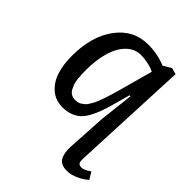

<svg xmlns="http://www.w3.org/2000/svg" viewBox="-213 -639 981 981"><g transform="rotate(45 278.0 -148.0)"><path d="M457 123Q456.1 146 461.4 154.5Q466.8 163.1 482.9 163.1Q491.2 163.1 499.8 159.9Q508.3 156.7 514.4 153.1Q520.5 149.4 533.2 141.1L556.2 179.2Q537.1 197.3 504.6 212.6Q472.2 228 441.9 228Q398.9 228 382.8 201.4Q366.7 174.8 369.1 127L381.8 -86.9L402.8 -271L396 -272L373 -189Q361.3 -146 350.6 -116.2Q339.8 -86.4 325.2 -60.1Q310.5 -33.7 293 -18.3Q275.4 -2.9 251.5 5.6Q227.5 14.2 196.8 14.2Q145.5 14.2 110.4 -16.6Q75.2 -47.4 60.1 -95.7Q44.9 -144 44.9 -206.1Q44.9 -347.2 109.9 -435.1Q174.8 -522.9 280.8 -522.9Q347.7 -522.9 408.2 -498L451.2 -523.9L485.8 -514.2ZM215.8 -58.1Q226.6 -58.1 235.8 -60.3Q245.1 -62.5 253.7 -68.6Q262.2 -74.7 269 -80.6Q275.9 -86.4 283.2 -99.1Q290.5 -111.8 295.7 -121.1Q300.8 -130.4 307.6 -149.2Q314.5 -168 318.8 -180.7Q323.2 -193.4 330.6 -218.3Q337.9 -243.2 342.3 -259Q346.7 -274.9 355 -305.2Q356.9 -312.5 357.9 -315.9L391.1 -437Q373 -446.8 344.5 -452.9Q315.9 -459 293 -459Q247.1 -459 213.6 -425.5Q180.2 -392.1 163.6 -335.7Q147 -279.3 147 -207Q147 -189.5 147.5 -176.5Q147.9 -163.6 149.9 -144.3Q151.9 -125 156.7 -111.3Q161.6 -97.7 168.7 -84.7Q175.8 -71.8 188 -64.9Q200.2 -58.1 215.8 -58.1Z"/></g></svg>

Font: Literata Book Medium
Style: Italic
Weight: 500
Italic angle: -3°
Designer: Latin by Veronika Burian and Jose Scaglione. Greek by Irene Vlachou. Cyrillic by Vera Evstafieva
Foundry: TypeTogether
Version: Version 1.003;PS 001.003;hotconv 1.0.88;makeotf.lib2.5.64775